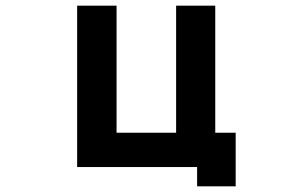

<svg xmlns="http://www.w3.org/2000/svg" viewBox="-20 -537 1040 677"><path d="M675 120H811V-69H739V-517H601V-69H391V-517H252V52H675Z"/></svg>

Font: LINE Seed JP App_OTF Bold
Style: Regular
Weight: 700
Designer: LINE & Fontrix & Fontworks
Version: Version 1.009